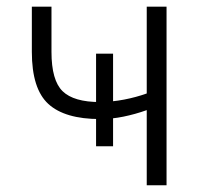

<svg xmlns="http://www.w3.org/2000/svg" viewBox="-20 -548 590 568"><path d="M314.5 -115.2H264.2V-389.2H314.5ZM472.7 0H414.1V-222.2Q379.9 -210 345 -202.9Q310.1 -195.8 275.9 -195.8Q171.9 -195.8 123 -240.5Q74.2 -285.2 74.2 -394.5V-528.3H132.3V-394.5Q132.3 -310.1 165.3 -278.1Q198.2 -246.1 275.9 -246.1Q311.5 -246.6 347.2 -253.4Q382.8 -260.3 414.1 -271.5V-528.3H472.7Z"/></svg>

Font: Roboto Web
Style: Light
Weight: 300
Designer: Google
Version: Version 1.200310; 2013